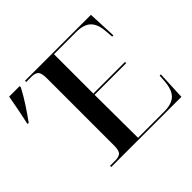

<svg xmlns="http://www.w3.org/2000/svg" viewBox="-196 -919 1124 1124"><g transform="rotate(-45 366.0 -357.0)"><path d="M135 0H716L724 -178H714L711 -134Q706 -68 676.5 -39Q647 -10 582 -10H367L365 -368H627V-378H365V-704H548Q610 -704 639.5 -676.5Q669 -649 674 -594L679 -536H689L681 -714H135V-704H180Q208 -704 222 -691Q236 -678 236 -633V-78Q236 -34 221.5 -22Q207 -10 180 -10H135ZM-32 -524H-24Q8 -568 37 -612.5Q66 -657 91 -704V-714H4Q-4 -670 -13 -623Q-22 -576 -32 -532Z"/></g></svg>

Font: Noto Serif Display Semi
Style: Regular
Weight: 600
Designer: Monotype Design Team
Foundry: Monotype Imaging Inc.
Version: Version 1.900